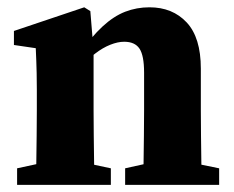

<svg xmlns="http://www.w3.org/2000/svg" viewBox="-20 -519 656 539"><path d="M245.7 0H80.4Q81.4 -23 81.9 -60.5Q82.4 -98 82.9 -138.5Q83.4 -179 83.4 -210V-267.8Q83.4 -295.8 82.9 -313.8Q82.4 -331.8 81.9 -347.7Q81.4 -363.7 80.4 -383.7L19.1 -392.7V-432.1L216.5 -498.5L233.6 -487.8L242.7 -376.9V-210Q242.7 -179 243.2 -138.5Q243.7 -98 244.2 -60.5Q244.7 -23 245.7 0ZM197 -66.5 291.2 -46.5V0H28V-46.5L120.7 -66.5ZM421.8 -66.5H497.4L595.2 -46.5V0H331.3V-46.5ZM399.5 -498.5Q464.5 -498.5 504.2 -455.9Q543.8 -413.3 543.8 -326.5V-210Q543.8 -178 544.3 -137.5Q544.8 -97 545.3 -60Q545.8 -23 546.8 0H381.5Q382.5 -23 383 -60Q383.5 -97 384 -137.5Q384.5 -178 384.5 -210V-314.9Q384.5 -363.3 371.5 -382.6Q358.5 -401.8 328.6 -401.8Q310.8 -401.8 289.6 -393.4Q268.4 -385 247 -368.5Q225.5 -352.1 205.2 -328.5H171.2V-393H238.8L200.8 -364.9Q236.4 -415.7 267.8 -444.6Q299.2 -473.6 331.5 -486.1Q363.8 -498.5 399.5 -498.5Z"/></svg>

Font: Adobe Variable Font Prototype
Style: Regular
Weight: 389
Designer: Frank Grießhammer
Foundry: Adobe
Version: Version 1.004;hotconv 1.0.113;makeotfexe 2.5.65598